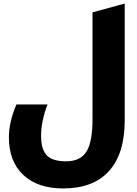

<svg xmlns="http://www.w3.org/2000/svg" viewBox="-20 -787 768 1075"><path d="M71.8 -202.1H246.1Q210 -108.4 210 -26.9Q210 50.3 242.4 83.3Q274.9 116.2 350.1 116.2Q429.2 116.2 463.6 62.5Q498 8.8 498 -122.1V-717.8L678.2 -767.1V-112.8Q678.2 72.8 590.6 170.4Q502.9 268.1 333 268.1Q191.9 268.1 110.8 192.9Q29.8 117.7 29.8 -19Q29.8 -104 71.8 -202.1Z"/></svg>

Font: LT Superior Black
Style: Regular
Weight: 900
Designer: Daniel Lyons
Foundry: LyonsType
Version: Version 2.005